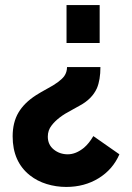

<svg xmlns="http://www.w3.org/2000/svg" viewBox="-20 -526 523 759"><path d="M243 -356H374V-506H243ZM234 -225Q217 -202 166 -175Q142 -162 123 -150Q76 -120 53 -81Q30 -42 30 13Q30 113 98 167Q127 190 164.5 201.5Q202 213 242 213Q314 213 370 178.5Q426 144 452 84L349 12Q332 41 312 58Q280 84 248 84Q216 84 192.5 65Q169 46 169 14Q169 -11 184 -30Q209 -63 262 -90Q260 -89 296 -109Q344 -135 363 -177Q377 -210 377 -261H245Q245 -241 234 -225Z"/></svg>

Font: RT Raleway ExtraBold
Style: Regular
Weight: 400
Designer: Matt McInerney, Pablo Impallari, Rodrigo Fuenzalida — Edited by Milan Moffatt in April 2016
Foundry: Matt McInerney, Pablo Impallari, Rodrigo Fuenzalida — Edited by Milan Moffatt in April 2016
Version: Version 3.001